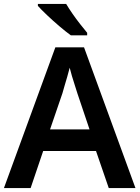

<svg xmlns="http://www.w3.org/2000/svg" viewBox="-20 -958 711 978"><path d="M534 0 469 -189H200L136 0H0L262 -717H408L670 0ZM374 -483Q370 -497 362 -521Q354 -545 346.5 -570.5Q339 -596 335 -613Q330 -593 322.5 -567Q315 -541 308 -518Q301 -495 298 -483L235 -299H436ZM317 -938Q330 -916 349 -888.5Q368 -861 388.5 -835Q409 -809 424 -791V-778H341Q316 -796 283 -824Q250 -852 219.5 -881Q189 -910 173 -928V-938Z"/></svg>

Font: Noto Sans Sinhala UI SemiBold
Style: Regular
Weight: 600
Designer: Jelle Bosma - Monotype Design Team
Foundry: Monotype Imaging Inc.
Version: Version 2.006; ttfautohint (v1.8.4.7-5d5b)